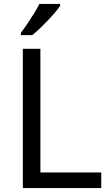

<svg xmlns="http://www.w3.org/2000/svg" viewBox="-20 -964 564 984"><path d="M97 0V-714H187V-80H499V0ZM288 -934Q279 -920 262 -900Q245 -880 224.5 -858.5Q204 -837 183.5 -817.5Q163 -798 145 -784H87V-796Q102 -815 119.5 -841Q137 -867 154 -894.5Q171 -922 182 -944H288Z"/></svg>

Font: Noto Sans Symbols
Style: Regular
Weight: 400
Designer: Monotype Design Team
Foundry: Monotype Imaging Inc.
Version: Version 2.002